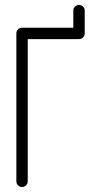

<svg xmlns="http://www.w3.org/2000/svg" viewBox="-20 -747 381 767"><path d="M45.4 -22.9V-613.8Q45.4 -623.5 52 -629.9Q58.6 -636.2 68.4 -636.2H272.9V-704.6Q272.9 -714.4 279.5 -720.7Q286.1 -727.1 295.7 -727.1Q305.2 -727.1 311.8 -720.5Q318.4 -713.9 318.4 -704.6V-613.8Q318.4 -604 311.8 -597.4Q305.2 -590.8 295.4 -590.8H90.8V-22.9Q90.8 -13.2 84.2 -6.6Q77.6 0 68.1 0Q58.6 0 52 -6.6Q45.4 -13.2 45.4 -22.9Z"/></svg>

Font: OpenGost Type A TT
Style: Regular
Weight: 400
Version: Version 0.3